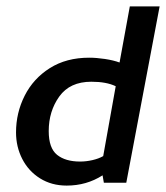

<svg xmlns="http://www.w3.org/2000/svg" viewBox="-20 -570 518 599"><path d="M353 -375Q334 -382 307.5 -386Q281 -390 258 -390Q187 -390 135.5 -357.5Q84 -325 57 -271.5Q30 -218 30 -157Q30 -112 49.5 -74Q69 -36 105 -13.5Q141 9 188 9Q250 9 300 -23L304 0H374L478 -550H385ZM341 -301 302 -83Q288 -75 268.5 -70.5Q249 -66 230 -66Q184 -66 158 -87Q132 -108 132 -161Q132 -223 165 -269Q198 -315 265 -315Q312 -315 341 -301Z"/></svg>

Font: Cambay Devanagari
Style: Bold Italic
Weight: 700
Designer: Pooja Saxena
Foundry: Pooja Saxena
Version: Version 1.005;PS 001.005;hotconv 1.0.70;makeotf.lib2.5.58329